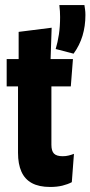

<svg xmlns="http://www.w3.org/2000/svg" viewBox="-20 -735 359 762"><path d="M315 -715Q316 -707.5 317.5 -697.8Q319 -688 319 -675.5Q319 -631.5 307.5 -593.2Q296 -555 272 -522L201 -540.5Q209 -567 213.8 -598.5Q218.5 -630 218.5 -667.5Q218.5 -680 217.8 -690.5Q217 -701 215.5 -715ZM179 7Q135 7 106.8 -8.2Q78.5 -23.5 65 -53.8Q51.5 -84 51.5 -128.5V-483H184V-160.5Q184 -136 194.2 -125.5Q204.5 -115 228.5 -115Q241.5 -115 252.5 -117.8Q263.5 -120.5 273.5 -124.5L265 -12Q249 -3.5 227.5 1.8Q206 7 179 7ZM6.5 -392V-500.5H269.5L261 -392ZM54 -492V-608.5L185 -625L180.5 -492Z"/></svg>

Font: Anek Latin Condensed
Style: Bold
Weight: 700
Width: 3
Designer: Yesha Goshar
Foundry: Ek Type
Version: Version 1.003